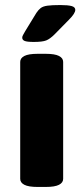

<svg xmlns="http://www.w3.org/2000/svg" viewBox="-20 -738 330 760"><path d="M129 2Q93 2 76.5 -6.5Q60 -15 60 -30V-493Q60 -508 76.5 -516.5Q93 -525 129 -525H161Q197 -525 213.5 -516.5Q230 -508 230 -493V-30Q230 -15 213.5 -6.5Q197 2 161 2ZM114 -572Q87 -572 77.5 -576Q68 -580 68 -589Q68 -594 71.5 -600Q75 -606 80 -615L124 -687Q132 -699 141 -706Q150 -713 167.5 -715.5Q185 -718 219 -718Q249 -718 263.5 -714Q278 -710 278 -699Q278 -685 253 -660L196 -602Q178 -584 163 -578Q148 -572 114 -572Z"/></svg>

Font: Asap Expanded ExtraBold
Style: Regular
Weight: 800
Width: 7
Designer: Pablo Cosgaya
Foundry: Omnibus-Type
Version: Version 3.001; ttfautohint (v1.8.4.7-5d5b)